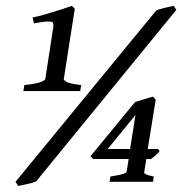

<svg xmlns="http://www.w3.org/2000/svg" viewBox="-20 -623 624 658"><path d="M584.5 -589.4 104 -1.5Q92.3 3.9 73.7 7.6Q55.2 11.2 42.5 14.6L33.2 0L515.6 -587.4Q524.9 -591.3 544.9 -596.2Q564.9 -601.1 575.2 -603ZM526.9 -105Q512.2 -87.9 497.1 -78.1H481.4L474.1 -32.2Q473.6 -28.8 480 -25.6Q486.3 -22.5 506.8 -18.1L504.4 0H355.5L358.4 -18.1Q392.6 -23.4 402.8 -27.1Q413.1 -30.8 414.1 -34.7L420.9 -78.1H299.3L290 -87.4L442.9 -273.4Q455.6 -277.3 473.6 -282.7Q491.7 -288.1 503.9 -292L513.7 -281.7L486.3 -112.3H521.5ZM425.8 -112.3 444.3 -229 349.1 -112.3ZM254.9 -311H60.1L63.5 -331.5Q104.5 -335.9 119.4 -341.8Q134.3 -347.7 135.3 -352.5L161.6 -523.4Q164.6 -541.5 160.6 -546.4Q158.2 -549.3 144.5 -549.3Q130.9 -549.3 96.2 -543L91.8 -563Q106.9 -565.9 133.8 -573.5Q160.6 -581.1 187 -589.6Q213.4 -598.1 226.6 -603L236.3 -592.8L198.7 -352.5Q197.8 -348.1 209 -342Q220.2 -335.9 258.3 -331.5Z"/></svg>

Font: Gentium Plus
Style: Bold Italic
Weight: 700
Italic angle: -8°
Designer: Victor Gaultney, Annie Olsen, Iska Routamaa, Becca Hirsbrunner
Foundry: SIL International
Version: Version 6.101